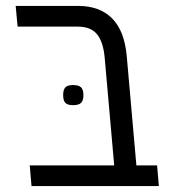

<svg xmlns="http://www.w3.org/2000/svg" viewBox="-20 -629 640 649"><path d="M243 -539H39.5L33 -609H244.5Q317 -609 359 -566.8Q401 -524.5 408.5 -438.5L441 -70H511L517 0H86.5L80.5 -70H366L334 -432.5Q329.5 -486 308.5 -512.5Q287.5 -539 243 -539ZM193.5 -307.5Q193.5 -326 201 -333.8Q208.5 -341.5 227 -341.5Q246 -341.5 254 -333.8Q262 -326 262 -307.5Q262 -289 254 -281.2Q246 -273.5 227 -273.5Q208.5 -273.5 201 -281.2Q193.5 -289 193.5 -307.5Z"/></svg>

Font: JuliaMono Light
Style: Italic
Weight: 300
Italic angle: -9°
Monospace: yes
Designer: cormullion
Foundry: corm
Version: Version 0.054; ttfautohint (v1.8.4)